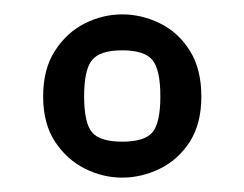

<svg xmlns="http://www.w3.org/2000/svg" viewBox="-20 -599 340 267"><path d="M150 -352Q123 -352 98 -364.5Q73 -377 56.5 -402Q40 -427 40 -465Q40 -503 56.5 -528.5Q73 -554 98 -566.5Q123 -579 150 -579Q177 -579 202.5 -566.5Q228 -554 244 -528.5Q260 -503 260 -465Q260 -427 244 -402Q228 -377 202.5 -364.5Q177 -352 150 -352ZM150 -402Q181 -402 192 -415Q203 -428 203 -465Q203 -502 192 -515.5Q181 -529 150 -529Q119 -529 108 -515.5Q97 -502 97 -465Q97 -428 108 -415Q119 -402 150 -402Z"/></svg>

Font: Texturina 72pt Medium
Style: Regular
Weight: 500
Designer: Guillermo Torres Carreño
Foundry: Omnibus-Type
Version: Version 1.002; ttfautohint (v1.8.3)